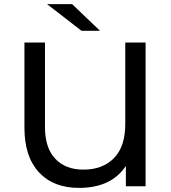

<svg xmlns="http://www.w3.org/2000/svg" viewBox="-20 -907 834 935"><path d="M689 -700H590V-303C590 -229.7 571.7 -174.3 535 -137C498.3 -99.7 448.7 -81 386 -81C328 -81 282.3 -98.7 249 -134C215.7 -169.3 199 -220.7 199 -288V-700H99V-285C99 -191 122.5 -118.7 169.5 -68C216.5 -17.3 281.7 8 365 8C469.7 8 545.7 -27.7 593 -99V0H689ZM209 -887 377 -757H467L331 -887Z"/></svg>

Font: ICO Headline
Style: Regular
Weight: 500
Designer: Julieta Ulanovsky
Foundry: Julieta Ulanovsky
Version: Version 7.200